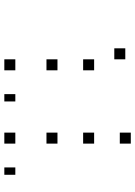

<svg xmlns="http://www.w3.org/2000/svg" viewBox="109 -782 615 873"><g transform="rotate(-90 416.5 -345.5)"><path d="M633.3 -133.3V-83.3H583.3V-133.3ZM250 -108.3V-58.3H200V-108.3ZM583.3 -275V-225H533.3V-275ZM250 -275V-225H200V-275ZM583.3 -441.7V-391.7H533.3V-441.7ZM250 -441.7V-391.7H200V-441.7ZM583.3 -633.3V-583.3H533.3V-633.3ZM425 -633.3V-583.3H391.7V-633.3ZM250 -633.3V-583.3H200V-633.3ZM91.7 -633.3V-583.3H58.3V-633.3Z"/></g></svg>

Font: 0xA000-Boxes
Style: Boxes
Weight: 400
Version: Version 0.1